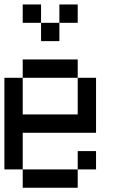

<svg xmlns="http://www.w3.org/2000/svg" viewBox="-20 -937 540 873"><path d="M0 -166.7V-583.3H83.3V-416.7H333.3V-583.3H416.7V-333.3H83.3V-166.7ZM166.7 -833.3H83.3V-916.7H166.7ZM166.7 -750V-833.3H250V-750ZM333.3 -166.7V-83.3H83.3V-166.7ZM333.3 -250H416.7V-166.7H333.3ZM333.3 -583.3H83.3V-666.7H333.3ZM333.3 -833.3H250V-916.7H333.3Z"/></svg>

Font: GalmuriMono11 Regular
Style: Regular
Weight: 400
Designer: Lee Minseo (quiple)
Version: Version 2.399;hotconv 1.1.1;makeotfexe 2.6.0 DEVELOPMENT